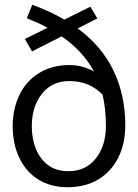

<svg xmlns="http://www.w3.org/2000/svg" viewBox="-20 -770 576 803"><path d="M504 -246Q504 -171 475.5 -112.5Q447 -54 392.5 -20.5Q338 13 262 13Q192 13 140 -19.5Q88 -52 60.5 -110.5Q33 -169 33 -244Q34 -318 62.5 -375.5Q91 -433 145 -465.5Q199 -498 271 -498Q324 -498 373 -471Q328 -555 238 -618L114 -555L84 -607L179 -654Q144 -673 92 -694L115 -750Q192 -722 249 -688L358 -742L387 -693L305 -651Q406 -577 455 -474Q504 -371 504 -246ZM423 -240Q423 -314 409 -374Q354 -431 270 -431Q198 -431 156 -378.5Q114 -326 113 -245Q113 -160 153 -107Q193 -54 266 -54Q338 -54 380 -106.5Q422 -159 423 -240Z"/></svg>

Font: Catamaran
Style: Regular
Weight: 400
Designer: Pria Ravichandran
Version: Version 1.000;PS 001.000;hotconv 1.0.70;makeotf.lib2.5.58329